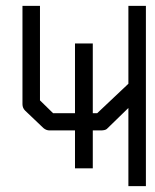

<svg xmlns="http://www.w3.org/2000/svg" viewBox="-20 -686 532 658"><path d="M237 -537H298V-298H313L420 -399V-666H480V-48H420V-316L346 -244Q340 -239 325 -239H298V-109H237V-239H150Q138.5 -239 129 -247L66 -307Q57 -316 57 -329V-666H117V-342L162 -298H237Z"/></svg>

Font: IBM 3270 Semi-Condensed
Style: Condensed
Weight: 400
Monospace: yes
Version: Version 2.3.1